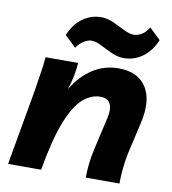

<svg xmlns="http://www.w3.org/2000/svg" viewBox="-82 -805 787 876"><g transform="rotate(10 311.5 -366.5)"><path d="M14 0 74 -340Q83 -397 89 -435.5Q95 -474 98 -509H249Q245 -450 224 -384Q263 -448 316.5 -482.5Q370 -517 436 -517Q525 -517 564 -457Q603 -397 578 -288L544 -140Q537 -104 533.5 -69.5Q530 -35 530 0H374Q374 -66 389 -132L424 -285Q434 -330 421.5 -352.5Q409 -375 376 -375Q333 -375 294.5 -341Q256 -307 224 -225Q192 -143 167 0ZM450 -567Q421 -567 392.5 -580Q364 -593 338 -606.5Q312 -620 291 -620Q277 -620 257.5 -608.5Q238 -597 223 -575L171 -625Q194 -679 232.5 -706Q271 -733 318 -733Q346 -733 375 -719.5Q404 -706 430 -693Q456 -680 476 -680Q494 -680 512.5 -691Q531 -702 545 -726L597 -676Q574 -622 535 -594.5Q496 -567 450 -567Z"/></g></svg>

Font: Livvic
Style: Bold Italic
Weight: 700
Italic angle: -10°
Designer: Jacques Le Bailly, Baron von Fonthausen
Version: Version 1.001; ttfautohint (v1.8.2)